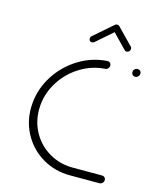

<svg xmlns="http://www.w3.org/2000/svg" viewBox="-105 -754 676 828"><g transform="rotate(15 233.5 -340.5)"><path d="M48.9 -236.3Q48.9 -247.8 50 -259.3Q55.9 -326.7 93.3 -384.4Q130.7 -442.2 189.3 -478Q247.8 -513.7 314.8 -518.1Q321.9 -518.5 327 -513.9Q332.2 -509.3 332.2 -502.2Q332.2 -494.8 327 -489.1Q321.9 -483.3 314.4 -483Q256.7 -479.3 205.9 -448.3Q155.2 -417.4 122.8 -367.6Q90.4 -317.8 85.2 -259.3Q84.4 -252.6 84.4 -239.6Q84.4 -183 111.3 -136.3Q138.1 -89.6 185.2 -62.4Q232.2 -35.2 289.6 -35.2H420.7Q427.8 -35.2 432.4 -30.6Q437 -25.9 437 -19.3Q437 -11.1 431.3 -5.6Q425.6 0 417.8 0H286.7Q220.4 0 165.9 -31.3Q111.5 -62.6 80.2 -116.9Q48.9 -171.1 48.9 -236.3ZM431.5 -499.6Q431.5 -507.4 437.2 -513Q443 -518.5 450.7 -518.5Q457.4 -518.5 462 -514.1Q466.7 -509.6 466.7 -503Q466.7 -494.8 461.1 -489.1Q455.6 -483.3 447.8 -483.3Q440.7 -483.3 436.1 -488Q431.5 -492.6 431.5 -499.6ZM315.6 -680.7Q321.5 -680.7 325.2 -677Q328.9 -673.3 328.9 -667.8Q328.9 -660 323.7 -655.6L240 -582.6Q235.2 -578.5 229.3 -578.5Q223.7 -578.5 220 -582Q216.3 -585.6 216.3 -591.5Q216.3 -599.3 221.5 -603.7L305.6 -676.7Q309.6 -680.7 315.6 -680.7ZM325.9 -676.3 396.7 -603.7Q400 -600.4 400 -594.8Q400 -588.1 395.4 -583.3Q390.7 -578.5 384.1 -578.5Q378.1 -578.5 374.8 -582.6L304.4 -655.2Z"/></g></svg>

Font: 26F Galaxy Sans Light
Style: Italic
Weight: 300
Italic angle: -5°
Designer: C₂₉H₂₅N₃O₅
Version: Version 1.200